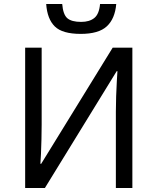

<svg xmlns="http://www.w3.org/2000/svg" viewBox="-20 -934 781 954"><path d="M477.1 -914.1H557.6Q551.3 -840.8 510.7 -803.2Q470.2 -765.6 381.3 -765.6Q290 -765.6 252.4 -802.5Q214.8 -839.4 209.5 -914.1H289.1Q293.5 -861.3 314.7 -843.3Q335.9 -825.2 383.3 -825.2Q424.3 -825.2 448.5 -844.5Q472.7 -863.8 477.1 -914.1ZM105 0V-697.3H187V-314.5Q187 -281.7 186 -242.2Q185.1 -202.6 183.6 -168.9Q182.1 -135.3 180.7 -120.1H184.6L540 -697.3H637.7V0H555.7V-378.9Q555.7 -414.6 557.1 -455.8Q558.6 -497.1 560.5 -531.2Q562.5 -565.4 563.5 -580.1H559.6L203.1 0Z"/></svg>

Font: Lunasima
Style: Regular
Weight: 400
Designer: The DocRepair Project, Monotype Design Team
Foundry: Google
Version: Version 2.009